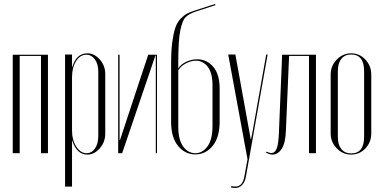

<svg xmlns="http://www.w3.org/2000/svg" viewBox="-20 -770 1924 965"><path d="M44 -495H221V0H186V-489H79V0H44Z M307 168V-496H342V-433H343Q364 -502 419 -502Q454 -502 481.5 -471Q509 -440 509 -398V-98Q509 -56 481.5 -24.5Q454 7 419 7Q366 7 343 -63H342V168ZM342 -113Q342 -66 363.5 -33Q385 0 415 0Q441 0 457.5 -24Q474 -48 474 -87V-409Q474 -448 457 -471.5Q440 -495 414 -495Q383 -495 362.5 -463Q342 -431 342 -382Z M725 -495H769V0H763V-491H761L594 0H574V-495H581V-66H583Z M840 -158V-453Q840 -515 846 -559Q852 -603 861 -630Q870 -657 887 -675Q904 -693 920 -701.5Q936 -710 962 -718L1061 -750L1063 -744L964 -712Q928 -700 911.5 -682Q895 -664 885.5 -613.5Q876 -563 876 -463V-426Q889 -447 916 -459.5Q943 -472 971 -472Q1019 -472 1051.5 -434.5Q1084 -397 1084 -325V-159Q1084 -80 1049 -37Q1014 6 962 6Q910 6 875 -36.5Q840 -79 840 -158ZM876 -417V-133Q876 -68 900.5 -34Q925 0 962 0Q998 0 1023 -34.5Q1048 -69 1048 -136V-342Q1048 -404 1024 -434.5Q1000 -465 965 -465Q941 -465 915.5 -452Q890 -439 876 -417Z M1127 -496H1163L1240 -71H1242L1248 -101L1318 -496H1325L1216 118Q1210 151 1190.5 165.5Q1171 180 1141 172L1143 165Q1197 180 1208 118L1224 30Z M1317 -3 1320 -8Q1333 -1 1344 -1Q1362 -1 1371 -24Q1380 -47 1382 -107L1398 -495H1568V0H1533V-489H1433L1417 -114Q1415 -52 1396 -22.5Q1377 7 1350 7Q1335 7 1317 -3Z M1846 -395V-99Q1846 -55 1816.5 -24Q1787 7 1745 7Q1703 7 1672.5 -24.5Q1642 -56 1642 -99V-395Q1642 -439 1672.5 -470.5Q1703 -502 1745 -502Q1787 -502 1816.5 -470.5Q1846 -439 1846 -395ZM1745 -496Q1713 -496 1695.5 -474Q1678 -452 1678 -412V-82Q1678 -43 1695.5 -21Q1713 1 1745 1Q1810 1 1810 -82V-412Q1810 -496 1745 -496Z"/></svg>

Font: Moniqa ExtLt Narrow Display
Style: Regular
Weight: 200
Width: 4
Designer: Rajesh Rajput
Foundry: Rajesh Rajput
Version: Version 1.000